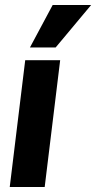

<svg xmlns="http://www.w3.org/2000/svg" viewBox="-20 -749 385 769"><path d="M19 0 81 -508H221L159 0ZM203 -559H100L191 -729H345Z"/></svg>

Font: Inclusive Sans
Style: Italic
Weight: 400
Italic angle: -7°
Designer: Olivia King
Foundry: Olivia King
Version: Version 2.004